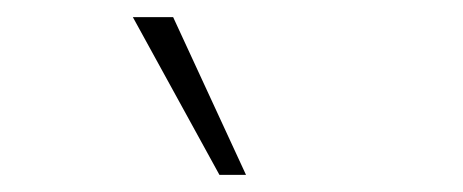

<svg xmlns="http://www.w3.org/2000/svg" viewBox="-20 -753 540 224"><path d="M236 -549 135 -733H182L267 -549Z"/></svg>

Font: Nunito Sans 12pt ExtraLight Condensed
Style: Regular
Weight: 200
Width: 3
Version: Version 3.101;gftools[0.9.27]